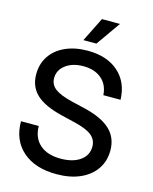

<svg xmlns="http://www.w3.org/2000/svg" viewBox="-137 -1030 901 1132"><g transform="rotate(15 313.5 -464.5)"><path d="M318.4 11.7Q187.5 11.7 112.1 -54.4Q36.6 -120.6 36.6 -235.8H145Q145.5 -164.1 191.2 -123.5Q236.8 -83 318.4 -83Q392.6 -83 437.3 -114.5Q481.9 -146 481.9 -199.2Q481.9 -241.2 450 -267.3Q418 -293.5 342.3 -311.5L262.7 -330.6Q152.3 -356.9 101.8 -404.1Q51.3 -451.2 51.3 -526.9Q51.3 -590.8 83.5 -638.7Q115.7 -686.5 174.1 -712.9Q232.4 -739.3 310.5 -739.3Q428.2 -739.3 497.8 -677.7Q567.4 -616.2 570.8 -509.8H465.8Q461.9 -572.8 419.9 -608.6Q377.9 -644.5 309.1 -644.5Q243.2 -644.5 201.2 -613Q159.2 -581.5 159.2 -532.2Q159.2 -492.7 191.4 -468Q223.6 -443.4 298.3 -425.3L377 -406.7Q486.3 -380.9 538.3 -332Q590.3 -283.2 590.3 -205.1Q590.3 -139.6 556.6 -90.8Q522.9 -42 461.9 -15.1Q400.9 11.7 318.4 11.7ZM268.1 -793 341.8 -940.9H451.7L347.7 -793Z"/></g></svg>

Font: Inter Display Medium
Style: Regular
Weight: 500
Designer: Rasmus Andersson
Foundry: rsms
Version: Version 4.001;git-9221beed3